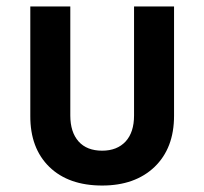

<svg xmlns="http://www.w3.org/2000/svg" viewBox="-20 -570 639 600"><path d="M299.3 9.8Q194.3 9.8 134.3 -48.3Q74.2 -106.9 74.7 -208V-549.8H199.7V-209Q199.7 -157.2 225.6 -127.9Q251.5 -99.1 299.3 -99.1Q345.7 -99.1 372.6 -127.9Q398.9 -156.7 398.9 -209V-549.8H523.9V-208Q523.9 -106.9 462.9 -48.3Q401.9 9.8 299.3 9.8Z"/></svg>

Font: UDEV Gothic 35
Style: Bold
Weight: 700
Version: v2.1.0; ttfautohint (v1.8.4.7-5d5b-dirty) -l 6 -r 45 -G 200 